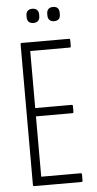

<svg xmlns="http://www.w3.org/2000/svg" viewBox="-56 -841 442 875"><g transform="rotate(-5 165.0 -403.0)"><path d="M64 0Q59 0 59 -6V-649Q59 -655 64 -655H281Q286 -655 286 -649V-621Q286 -615 281 -615H100V-354H267Q272 -354 272 -348V-322Q272 -316 267 -316H100V-40H281Q286 -40 286 -34V-6Q286 0 281 0ZM126 -741Q112 -741 104.5 -748.5Q97 -756 97 -770V-777Q97 -791 104.5 -798.5Q112 -806 126 -806Q140 -806 147.5 -798.5Q155 -791 155 -777V-770Q155 -756 147.5 -748.5Q140 -741 126 -741ZM220 -741Q207 -741 199.5 -748.5Q192 -756 192 -770V-777Q192 -791 199.5 -798.5Q207 -806 220 -806Q235 -806 242 -798.5Q249 -791 249 -777V-770Q249 -756 242 -748.5Q235 -741 220 -741Z"/></g></svg>

Font: Sofia Sans Extra Condensed Light
Style: Regular
Weight: 300
Designer: Botio Nikoltchev, Ani Petrova
Foundry: lettersoup
Version: Version 4.101